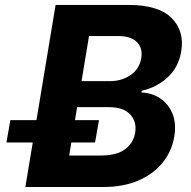

<svg xmlns="http://www.w3.org/2000/svg" viewBox="-20 -747 764 767"><path d="M81.3 0 202.1 -727.3H493.3Q613.6 -727.3 665.7 -674.9Q717.7 -622.5 703.8 -540.8Q692.8 -476.9 648.8 -437.1Q604.8 -397.4 546.5 -384.6L545.1 -377.5Q586.3 -376.1 619.3 -354.4Q652.3 -332.7 668.7 -293.7Q685 -254.6 676.1 -201Q666.5 -143.5 630.3 -98Q594.1 -52.6 533.9 -26.3Q473.7 0 392 0ZM256.4 -125.7H381.7Q445.7 -125.7 479.4 -150.6Q513.1 -175.4 519.9 -216.3Q527 -261.4 499.8 -290.1Q472.7 -318.9 416.5 -318.9H288ZM305.8 -422.9H419.7Q466.6 -422.9 502.1 -447.6Q537.6 -472.3 544.4 -515.3Q550.8 -555 526.8 -579Q502.8 -603 452.1 -603H335.6ZM5.7 -177.9 21.3 -267H375.4L359.7 -177.9Z"/></svg>

Font: Inter UI
Style: Bold Italic
Weight: 700
Italic angle: 9.39999°
Designer: Rasmus Andersson
Foundry: rsms
Version: 3.2;8d6f07862